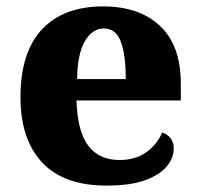

<svg xmlns="http://www.w3.org/2000/svg" viewBox="-20 -570 625 600"><path d="M313 10Q179 10 111.5 -62.5Q44 -135 44 -266Q44 -407 111.5 -478.5Q179 -550 302 -550Q415 -550 480 -489Q545 -428 545 -309V-256H219Q222 -159 256 -114.5Q290 -70 353 -70Q404 -70 437.5 -94.5Q471 -119 487 -156Q504 -150 513.5 -137.5Q523 -125 523 -106Q523 -77 501.5 -50.5Q480 -24 434 -7Q388 10 313 10ZM373 -323Q373 -399 357.5 -440Q342 -481 305 -481Q268 -481 245 -441Q222 -401 221 -323Z"/></svg>

Font: Noto Serif Tibetan ExtraBold
Style: Regular
Weight: 800
Version: Version 2.103